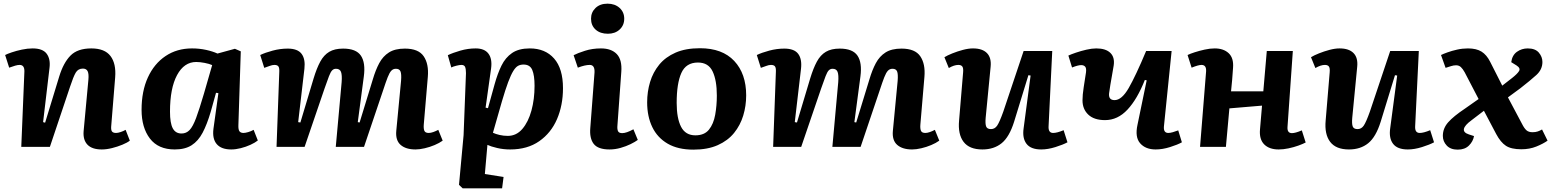

<svg xmlns="http://www.w3.org/2000/svg" viewBox="-20 -801 8483 1047"><path d="M688 -34Q674 -23 647.5 -12Q621 -1 591 6.5Q561 14 535 14Q482 14 457 -12Q432 -38 436 -86L462 -366Q465 -398 458 -412.5Q451 -427 432 -427Q406 -427 393 -405Q380 -383 362 -328L252 0H96L113 -411Q114 -447 87 -447Q77 -447 63 -443Q49 -439 30 -432L8 -501Q19 -507 44 -515.5Q69 -524 99.5 -530.5Q130 -537 158 -537Q213 -537 234.5 -508Q256 -479 250 -431L215 -135L226 -132L303 -384Q326 -459 364.5 -498Q403 -537 478 -537Q551 -537 582.5 -495.5Q614 -454 608 -379L587 -120Q584 -94 590 -85Q596 -76 613 -76Q623 -76 638 -81Q653 -86 665 -93Z M1280 -119Q1279 -95 1285.5 -85.5Q1292 -76 1308 -76Q1317 -76 1333 -80.5Q1349 -85 1363 -93L1386 -35Q1371 -23 1346 -11.5Q1321 0 1293 7Q1265 14 1241 14Q1187 14 1162 -15Q1137 -44 1144 -99L1171 -293L1158 -295L1129 -191Q1109 -123 1085 -77.5Q1061 -32 1025 -9Q989 14 933 14Q843 14 797.5 -45.5Q752 -105 752 -202Q752 -304 786.5 -379Q821 -454 883 -495.5Q945 -537 1027 -537Q1067 -537 1103.5 -529Q1140 -521 1166 -509L1261 -535L1293 -521ZM970 -73Q996 -73 1014 -92Q1032 -111 1049.5 -158Q1067 -205 1092 -290L1137 -446Q1122 -453 1096 -458Q1070 -463 1050 -463Q984 -463 945.5 -391.5Q907 -320 907 -192Q907 -130 922 -101.5Q937 -73 970 -73Z M1843 -353Q1846 -392 1839.5 -409Q1833 -426 1812 -426Q1800 -426 1791.5 -417.5Q1783 -409 1774 -385.5Q1765 -362 1750 -319L1641 0H1488L1503 -410Q1504 -431 1498 -439Q1492 -447 1476 -447Q1465 -447 1450.5 -441.5Q1436 -436 1421 -431L1399 -501Q1426 -514 1467 -525Q1508 -536 1549 -536Q1603 -536 1624.5 -507.5Q1646 -479 1640 -426L1606 -135L1618 -133L1690 -373Q1707 -429 1726.5 -465Q1746 -501 1775.5 -518.5Q1805 -536 1851 -536Q1922 -536 1948 -497.5Q1974 -459 1964 -384L1931 -135L1941 -133L2013 -368Q2028 -419 2048 -456.5Q2068 -494 2101 -515Q2134 -536 2188 -536Q2262 -536 2290.5 -494Q2319 -452 2313 -382L2291 -123Q2289 -100 2294 -88Q2299 -76 2318 -76Q2329 -76 2343 -81Q2357 -86 2370 -93L2394 -34Q2376 -21 2350 -10Q2324 1 2296 7.5Q2268 14 2246 14Q2193 14 2164.5 -11Q2136 -36 2141 -88L2167 -360Q2170 -397 2164 -411.5Q2158 -426 2139 -426Q2124 -426 2114 -415.5Q2104 -405 2094 -379.5Q2084 -354 2069 -308L1965 0H1811Z M2521 -402Q2521 -424 2516.5 -435.5Q2512 -447 2496 -447Q2486 -447 2468 -442.5Q2450 -438 2441 -433L2422 -500Q2449 -513 2490.5 -525Q2532 -537 2574 -537Q2622 -537 2643.5 -508.5Q2665 -480 2658 -428L2628 -214L2641 -211L2677 -341Q2693 -399 2714.5 -443Q2736 -487 2772.5 -512Q2809 -537 2869 -537Q2953 -537 3001.5 -482Q3050 -427 3050 -320Q3050 -227 3017.5 -151.5Q2985 -76 2920.5 -31Q2856 14 2762 14Q2725 14 2691 6Q2657 -2 2638 -11L2624 148L2726 164L2718 226H2503L2483 207L2508 -64ZM2835 -449Q2818 -449 2805 -442Q2792 -435 2779 -414Q2766 -393 2751 -353Q2736 -313 2717 -248L2668 -77Q2683 -70 2704.5 -65Q2726 -60 2749 -60Q2796 -60 2828.5 -98Q2861 -136 2878 -198Q2895 -260 2895 -333Q2895 -390 2882.5 -419.5Q2870 -449 2835 -449Z M3203 -699Q3203 -734 3227.5 -757.5Q3252 -781 3293 -781Q3333 -781 3358.5 -758Q3384 -735 3384 -699Q3384 -663 3359 -640Q3334 -617 3295 -617Q3253 -617 3228 -639.5Q3203 -662 3203 -699ZM3222 -406Q3224 -447 3196 -447Q3170 -447 3131 -432L3108 -500Q3129 -511 3169.5 -524Q3210 -537 3257 -537Q3314 -537 3343.5 -506Q3373 -475 3368 -409L3347 -118Q3345 -97 3350 -86Q3355 -75 3373 -75Q3396 -75 3434 -96L3458 -38Q3443 -27 3418.5 -15Q3394 -3 3364 5.5Q3334 14 3304 14Q3241 14 3217.5 -16.5Q3194 -47 3199 -104Z M3761 15Q3677 15 3621 -17.5Q3565 -50 3537 -108Q3509 -166 3509 -243Q3509 -301 3525 -354Q3541 -407 3575 -448.5Q3609 -490 3664 -514Q3719 -538 3797 -538Q3919 -538 3984 -468.5Q4049 -399 4049 -281Q4049 -224 4033 -171Q4017 -118 3983 -76Q3949 -34 3894 -9.5Q3839 15 3761 15ZM3772 -63Q3821 -63 3846 -94Q3871 -125 3880 -175Q3889 -225 3889 -280Q3889 -363 3866 -411.5Q3843 -460 3786 -460Q3721 -460 3695.5 -403Q3670 -346 3670 -240Q3670 -156 3694 -109.5Q3718 -63 3772 -63Z M4551 -353Q4554 -392 4547.5 -409Q4541 -426 4520 -426Q4508 -426 4499.5 -417.5Q4491 -409 4482 -385.5Q4473 -362 4458 -319L4349 0H4196L4211 -410Q4212 -431 4206 -439Q4200 -447 4184 -447Q4173 -447 4158.5 -441.5Q4144 -436 4129 -431L4107 -501Q4134 -514 4175 -525Q4216 -536 4257 -536Q4311 -536 4332.5 -507.5Q4354 -479 4348 -426L4314 -135L4326 -133L4398 -373Q4415 -429 4434.5 -465Q4454 -501 4483.5 -518.5Q4513 -536 4559 -536Q4630 -536 4656 -497.5Q4682 -459 4672 -384L4639 -135L4649 -133L4721 -368Q4736 -419 4756 -456.5Q4776 -494 4809 -515Q4842 -536 4896 -536Q4970 -536 4998.5 -494Q5027 -452 5021 -382L4999 -123Q4997 -100 5002 -88Q5007 -76 5026 -76Q5037 -76 5051 -81Q5065 -86 5078 -93L5102 -34Q5084 -21 5058 -10Q5032 1 5004 7.5Q4976 14 4954 14Q4901 14 4872.5 -11Q4844 -36 4849 -88L4875 -360Q4878 -397 4872 -411.5Q4866 -426 4847 -426Q4832 -426 4822 -415.5Q4812 -405 4802 -379.5Q4792 -354 4777 -308L4673 0H4519Z M5130 -489Q5146 -499 5173.5 -510Q5201 -521 5231 -529Q5261 -537 5286 -537Q5337 -537 5362 -511.5Q5387 -486 5382 -437L5355 -159Q5352 -126 5357.5 -111.5Q5363 -97 5384 -97Q5405 -97 5418 -116.5Q5431 -136 5451 -192L5562 -523H5718L5698 -112Q5696 -76 5723 -76Q5744 -76 5780 -91L5801 -25Q5777 -12 5735.5 1Q5694 14 5658 14Q5601 14 5577.5 -17Q5554 -48 5562 -102L5600 -389L5588 -391L5510 -137Q5484 -54 5442 -20Q5400 14 5337 14Q5266 14 5234.5 -27.5Q5203 -69 5210 -144L5232 -407Q5234 -430 5227.5 -438.5Q5221 -447 5206 -447Q5183 -447 5154 -430Z M5806 -498Q5821 -505 5847.5 -514Q5874 -523 5904 -530Q5934 -537 5958 -537Q6010 -537 6035 -512.5Q6060 -488 6053 -443Q6050 -425 6045 -396.5Q6040 -368 6035 -339Q6030 -310 6028 -292Q6024 -255 6058 -255Q6097 -255 6135 -321Q6173 -387 6230 -523H6369L6327 -111Q6324 -76 6351 -76Q6361 -76 6375 -80Q6389 -84 6405 -90L6425 -25Q6402 -12 6360.5 1Q6319 14 6282 14Q6227 14 6197.5 -19.5Q6168 -53 6183 -121L6233 -363L6223 -365Q6182 -261 6128.5 -203.5Q6075 -146 6006 -146Q5946 -146 5914.5 -176Q5883 -206 5883 -254Q5883 -283 5889.5 -325Q5896 -367 5902 -406Q5905 -429 5897.5 -437.5Q5890 -446 5876 -446Q5859 -446 5826 -433Z M6862 -225 6684 -210 6665 0H6524L6557 -412Q6559 -447 6532 -447Q6515 -447 6478 -432L6456 -501Q6470 -508 6495 -516Q6520 -524 6549 -530.5Q6578 -537 6604 -537Q6652 -537 6680 -511Q6708 -485 6704 -432Q6702 -399 6699 -364.5Q6696 -330 6693 -303H6869L6888 -523H7030L7001 -110Q6998 -75 7025 -75Q7034 -75 7047 -78.5Q7060 -82 7079 -90L7100 -24Q7085 -16 7060 -7Q7035 2 7006.5 8Q6978 14 6953 14Q6901 14 6873.5 -14Q6846 -42 6851 -96Z M7129 -489Q7145 -499 7172.5 -510Q7200 -521 7230 -529Q7260 -537 7285 -537Q7336 -537 7361 -511.5Q7386 -486 7381 -437L7354 -159Q7351 -126 7356.5 -111.5Q7362 -97 7383 -97Q7404 -97 7417 -116.5Q7430 -136 7450 -192L7561 -523H7717L7697 -112Q7695 -76 7722 -76Q7743 -76 7779 -91L7800 -25Q7776 -12 7734.5 1Q7693 14 7657 14Q7600 14 7576.5 -17Q7553 -48 7561 -102L7599 -389L7587 -391L7509 -137Q7483 -54 7441 -20Q7399 14 7336 14Q7265 14 7233.5 -27.5Q7202 -69 7209 -144L7231 -407Q7233 -430 7226.5 -438.5Q7220 -447 7205 -447Q7182 -447 7153 -430Z M8172 -334 8226 -376Q8254 -398 8263.5 -413.5Q8273 -429 8250 -444L8221 -462Q8226 -500 8252 -518.5Q8278 -537 8311 -537Q8352 -537 8371.5 -514Q8391 -491 8391 -463Q8391 -422 8358 -392Q8325 -362 8271 -320L8203 -270L8280 -125Q8292 -101 8304 -90.5Q8316 -80 8337 -80Q8353 -80 8365 -84Q8377 -88 8389 -95L8419 -34Q8395 -17 8358 -2Q8321 13 8276 13Q8221 13 8192 -6Q8163 -25 8139 -70L8072 -197L8004 -145Q7967 -118 7963 -98Q7959 -78 7990 -68L8018 -59Q8013 -30 7990.5 -7.5Q7968 15 7929 15Q7890 15 7869 -7.5Q7848 -30 7848 -60Q7848 -101 7877 -134Q7906 -167 7969 -209L8043 -261L7967 -407Q7957 -425 7946.5 -435Q7936 -445 7920 -445Q7907 -445 7893 -440.5Q7879 -436 7863 -431L7838 -501Q7850 -507 7873.5 -515.5Q7897 -524 7926 -530.5Q7955 -537 7985 -537Q8031 -537 8059 -519.5Q8087 -502 8106 -464Z"/></svg>

Font: Literata 7pt
Style: Bold Italic
Weight: 700
Italic angle: -2°
Designer: Latin by Veronika Burian and Jose Scaglione. Greek by Irene Vlachou. Cyrillic by Vera Evstafieva
Foundry: TypeTogether
Version: Version 3.002